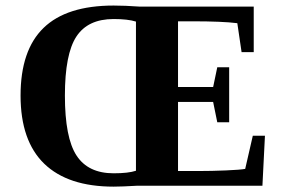

<svg xmlns="http://www.w3.org/2000/svg" viewBox="-20 -679 1040 702"><path d="M55.2 -329.6Q55.2 -495.6 139.4 -577.1Q223.6 -658.7 395.5 -658.7Q436.5 -658.7 491.2 -654.8H907.7V-488.3H863.3L847.7 -594.2Q793 -601.1 683.6 -601.1H630.9V-360.8H759.3L774.4 -433.1H817.9V-231.9H774.4L759.3 -306.2H630.9V-53.7H705.6Q752.9 -53.7 805.7 -55.9Q858.4 -58.1 876.5 -61.5L904.3 -182.6H948.7L939.5 0H482.9Q424.8 3.4 395.5 3.4Q228.5 3.4 141.8 -80.3Q55.2 -164.1 55.2 -329.6ZM217.3 -329.6Q217.3 -175.3 259.8 -110.4Q302.2 -45.4 395.5 -45.4Q449.2 -45.4 477.1 -54.7V-600.1Q447.3 -609.4 395.5 -609.4Q301.3 -609.4 259.3 -545.4Q217.3 -481.4 217.3 -329.6Z"/></svg>

Font: Liberation Serif
Style: Bold
Weight: 700
Designer: Steve Matteson
Foundry: Ascender Corporation
Version: Version 2.1.5